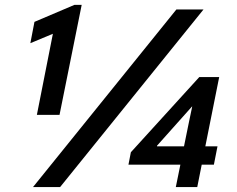

<svg xmlns="http://www.w3.org/2000/svg" viewBox="-20 -758 959 778"><path d="M194.3 -621.1 103 -583 119.6 -669.4 281.7 -738.3H311L221.2 -292.5H129.4ZM694.8 -719.7H804.7L223.6 0H113.8ZM710.9 -90.8H500.5L510.3 -141.1L787.6 -445.8H868.2L812 -165H861.3L846.7 -90.8H797.4L779.3 0H692.4ZM725.6 -165 744.1 -255.9 758.8 -326.2H757.8L616.2 -167.5V-165Z"/></svg>

Font: Reddit Sans Fudge SmBold Italic
Style: Regular
Weight: 600
Italic angle: -11.25°
Designer: Stephen Hutchings
Version: Version 1.013